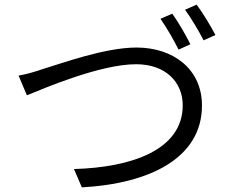

<svg xmlns="http://www.w3.org/2000/svg" viewBox="-20 -809 996 828"><path d="M723 -750 672 -728C698 -691 731 -634 750 -595L801 -618C782 -657 748 -715 723 -750ZM828 -789 778 -767C805 -730 837 -676 858 -635L909 -658C891 -693 855 -753 828 -789ZM60 -483 96 -398C170 -428 412 -532 567 -532C695 -532 768 -454 768 -355C768 -162 547 -87 299 -80L333 -1C625 -17 851 -127 851 -354C851 -512 726 -604 569 -604C430 -604 245 -535 164 -511C129 -499 95 -489 60 -483Z"/></svg>

Font: Kinto Sans
Style: Regular
Weight: 400
Designer: Authors: Ryoko NISHIZUKA  (kana & ideographs); Paul D. Hunt (Latin, Greek & Cyrillic); Wenlong ZHANG  (bopomofo); Sandol
Foundry: Adobe Systems Incorporated, ookami Inc.
Version: Version 0.001